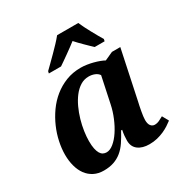

<svg xmlns="http://www.w3.org/2000/svg" viewBox="-177 -908 1019 1059"><g transform="rotate(-30 332.5 -378.0)"><path d="M473.1 9.8Q428.7 9.8 401.9 -10.5Q375 -30.8 375 -69.8Q375 -85.4 376.5 -100.3Q377.9 -115.2 381.8 -134.8H375Q356.4 -100.1 338.1 -73Q319.8 -45.9 297.4 -27.6Q274.9 -9.3 247.3 0.2Q219.7 9.8 183.1 9.8Q147.5 9.8 120.6 -4.2Q93.8 -18.1 75.9 -42.5Q58.1 -66.9 49.1 -100.3Q40 -133.8 40 -172.9Q40 -211.9 49.1 -254.6Q58.1 -297.4 76.2 -338.9Q94.2 -380.4 120.8 -418Q147.5 -455.6 182.4 -483.9Q217.3 -512.2 260.3 -529.1Q303.2 -545.9 354 -545.9Q373.5 -545.9 393.8 -542.7Q414.1 -539.6 432.6 -534.7Q451.2 -529.8 467.5 -523.7Q483.9 -517.6 495.1 -511.2L547.9 -535.2H601.1L535.2 -223.1Q533.2 -214.8 530.3 -201.2Q527.3 -187.5 524.7 -172.1Q522 -156.7 520 -142.3Q518.1 -127.9 518.1 -118.2Q518.1 -93.3 527.8 -81.1Q537.6 -68.8 553.2 -68.8Q567.4 -68.8 580.3 -75Q593.3 -81.1 608.9 -89.8L630.9 -49.8Q618.2 -40 602.1 -29.5Q585.9 -19 566.2 -10.3Q546.4 -1.5 523.2 4.2Q500 9.8 473.1 9.8ZM191.9 -171.9Q191.9 -143.1 196 -123.5Q200.2 -104 207.3 -92Q214.4 -80.1 224.4 -75Q234.4 -69.8 246.1 -69.8Q268.1 -69.8 291.5 -88.9Q314.9 -107.9 335.4 -138.9Q356 -169.9 372.3 -209Q388.7 -248 397 -288.1L432.1 -454.1Q422.4 -468.3 405 -475.1Q387.7 -481.9 368.2 -481.9Q338.9 -481.9 314.7 -466.8Q290.5 -451.7 271 -426.3Q251.5 -400.9 236.6 -368.7Q221.7 -336.4 211.7 -301.8Q201.7 -267.1 196.8 -233.4Q191.9 -199.7 191.9 -171.9ZM189.9 -619.1Q204.6 -633.3 223.1 -651.6Q241.7 -669.9 261.2 -689.5Q280.8 -709 299.3 -728.8Q317.9 -748.5 332 -766.1H466.8Q473.1 -750.5 482.9 -731Q492.7 -711.4 503.7 -691.4Q514.6 -671.4 525.4 -652.3Q536.1 -633.3 544.9 -619.1L542 -606H479Q470.2 -614.3 458.5 -625.5Q446.8 -636.7 434.6 -648.9Q422.4 -661.1 410.4 -673.3Q398.4 -685.5 389.6 -695.8Q376.5 -685.5 359.9 -673.3Q343.3 -661.1 326.2 -648.9Q309.1 -636.7 293 -625.5Q276.9 -614.3 264.6 -606H187Z"/></g></svg>

Font: Droid Serif
Style: Bold Italic
Weight: 700
Italic angle: -12°
Designer: Monotype Design team
Foundry: Monotype Imaging Inc.
Version: Version 1.03